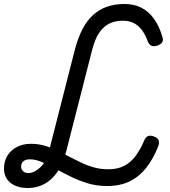

<svg xmlns="http://www.w3.org/2000/svg" viewBox="-50 -923 855 964"><path d="M90 21Q54 21 27 9.5Q0 -2 -15 -24Q-30 -46 -30 -76Q-30 -113 -13 -141Q4 -169 34.5 -185Q65 -201 106 -201Q140 -201 172.5 -192Q205 -183 235.5 -168Q266 -153 296.5 -137Q327 -121 358.5 -106Q390 -91 423.5 -82Q457 -73 493 -73Q540 -73 573 -90Q606 -107 630 -139Q654 -171 673 -215Q680 -234 692.5 -239.5Q705 -245 725 -237Q743 -230 747 -217Q751 -204 743 -185Q718 -123 683.5 -79.5Q649 -36 601 -12.5Q553 11 487 11Q436 11 391 -2.5Q346 -16 305.5 -36Q265 -56 229.5 -75.5Q194 -95 161.5 -109Q129 -123 100 -123Q78 -123 67 -113Q56 -103 56 -86Q56 -73 66 -63.5Q76 -54 92 -54Q121 -54 151 -81.5Q181 -109 196 -165L327 -678Q342 -734 364 -776.5Q386 -819 416.5 -847Q447 -875 486.5 -889Q526 -903 575 -903Q623 -903 659.5 -884.5Q696 -866 722.5 -829.5Q749 -793 765 -739Q771 -722 764.5 -711Q758 -700 740 -694Q721 -688 709.5 -694Q698 -700 692 -715Q679 -751 661 -774Q643 -797 620 -808Q597 -819 567 -819Q536 -819 511.5 -810Q487 -801 468 -782.5Q449 -764 435.5 -736.5Q422 -709 412 -670L283 -165Q267 -101 238 -59.5Q209 -18 171.5 1.5Q134 21 90 21Z"/></svg>

Font: Playwrite DE SAS
Style: Regular
Weight: 400
Designer: Veronika Burian, José Scaglione
Foundry: TypeTogether
Version: Version 1.002